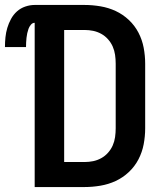

<svg xmlns="http://www.w3.org/2000/svg" viewBox="-59 -755 679 775"><path d="M81 0V-663Q72 -663 65.5 -655Q59 -647 56 -638.5Q53 -630 51 -621Q49 -612 48 -602.5Q47 -593 46.5 -583.5Q46 -574 46 -565H-39Q-39 -585 -37 -604.5Q-35 -624 -29.5 -642.5Q-24 -661 -14.5 -678.5Q-5 -696 9.5 -709Q24 -722 43 -728.5Q62 -735 81 -735H282Q314 -735 346.5 -729.5Q379 -724 408 -710.5Q437 -697 461 -674.5Q485 -652 500 -623Q515 -594 521 -562Q527 -530 527 -498V-237Q527 -205 521 -173Q515 -141 500 -112Q485 -83 461 -60.5Q437 -38 408 -24.5Q379 -11 346.5 -5.5Q314 0 282 0ZM200 -101H282Q300 -101 317 -104.5Q334 -108 349.5 -116.5Q365 -125 377 -138.5Q389 -152 396 -168Q403 -184 405.5 -201.5Q408 -219 408 -237V-498Q408 -516 405.5 -533.5Q403 -551 396 -567Q389 -583 377 -596.5Q365 -610 349.5 -618.5Q334 -627 317 -630.5Q300 -634 282 -634H200Z"/></svg>

Font: Iosevka Book
Style: Bold
Weight: 700
Designer: Belleve Invis
Foundry: Belleve Invis
Version: Version 28.0.7; ttfautohint (v1.8.3)